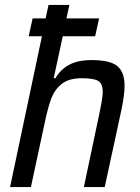

<svg xmlns="http://www.w3.org/2000/svg" viewBox="-20 -763 569 783"><path d="M488 -413Q488 -377 475 -314L407 0H322L384 -294Q399 -364 399 -388Q399 -422 380.5 -433Q362 -444 314 -444Q261 -444 232 -421Q203 -398 189 -361Q175 -324 161 -256L106 0H21L151 -615H97L113 -688H166L178 -743H263L251 -688H384L368 -615H236L199 -444H206Q226 -479 261.5 -498.5Q297 -518 354 -518Q429 -518 458.5 -493.5Q488 -469 488 -413Z"/></svg>

Font: Saira Semi Condensed
Style: Italic
Weight: 400
Width: 4
Italic angle: -12°
Designer: Hector Gatti with collaboration of the Omnibus-Type team
Foundry: Omnibus-Type
Version: Version 1.001; ttfautohint (v1.8)